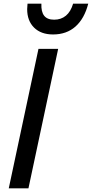

<svg xmlns="http://www.w3.org/2000/svg" viewBox="-20 -1033 504 1053"><path d="M191 -765H299L136 0H28ZM271 -844Q205 -844 167 -881.5Q129 -919 129 -983Q129 -993 131 -1013H207Q205 -969 222 -947Q239 -925 277 -925Q315 -925 341.5 -947Q368 -969 381 -1013H464Q443 -931 394 -887.5Q345 -844 271 -844Z"/></svg>

Font: Application Medium
Style: Italic
Weight: 500
Italic angle: -12°
Designer: Wei Huang
Foundry: Wei Huang
Version: Version 0.012